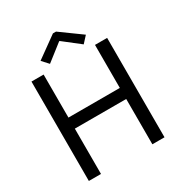

<svg xmlns="http://www.w3.org/2000/svg" viewBox="-208 -1059 1132 1204"><g transform="rotate(-30 358.0 -457.0)"><path d="M84 -719.7H171.9V-408.2H543.9V-719.7H631.8V0H543.9V-328.1H171.9V0H84ZM198.2 -803.7 351.6 -914.1H374L526.4 -803.7L484.4 -757.8L364.3 -851.6H360.4L240.2 -757.8Z"/></g></svg>

Font: Reddit Sans Vanilla
Style: Regular
Weight: 400
Designer: Stephen Hutchings
Foundry: Reddit
Version: Version 1.013